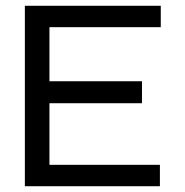

<svg xmlns="http://www.w3.org/2000/svg" viewBox="-20 -644 640 664"><path d="M66 0V-624H536V-550H151V-363H471V-287H151V-74H533V0Z"/></svg>

Font: Inconsolata Expanded Medium
Style: Regular
Weight: 500
Width: 7
Monospace: yes
Designer: Raph Levien, Cyreal, Brenton Simpson
Foundry: Raph Levien, Cyreal, Google
Version: Version 3.001; ttfautohint (v1.8.2.53-6de2)